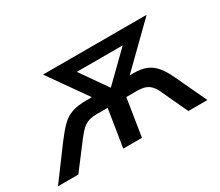

<svg xmlns="http://www.w3.org/2000/svg" viewBox="-134 -694 1030 899"><g transform="rotate(-30 381.0 -244.0)"><path d="M-41 0 82 -166Q115 -210 140 -235Q165 -260 196 -271Q227 -282 275 -282H335L324 -255L160 -488H720L482 -255L470 -282H531Q572 -282 599.5 -270.5Q627 -259 648.5 -233.5Q670 -208 689 -166L767 0H664L600 -137Q589 -163 575.5 -177Q562 -191 544.5 -196.5Q527 -202 502 -202H445L413 0H312L344 -202H286Q261 -202 243 -196.5Q225 -191 209 -177Q193 -163 173 -137L69 0ZM403 -277H405L581 -449L572 -420H275L283 -449Z"/></g></svg>

Font: Nunito Sans 12pt SemiBold
Style: Italic
Weight: 600
Italic angle: -9°
Designer: Vernon Adams
Foundry: Vernon Adams
Version: Version 3.101;gftools[0.9.27]